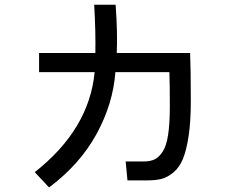

<svg xmlns="http://www.w3.org/2000/svg" viewBox="-20 -781 1040 823"><path d="M128.9 -43Q362.3 -226.6 385.7 -471.7H147.5V-553.7H388.7Q390.6 -639.6 383.8 -760.7H475.6Q484.4 -639.6 480.5 -553.7H794.9Q797.9 -487.3 797.9 -346.7Q797.9 -260.7 788.6 -198.7Q779.3 -136.7 764.2 -100.1Q749 -63.5 724.1 -42.5Q699.2 -21.5 673.8 -14.6Q648.4 -7.8 612.3 -7.8H526.4L518.6 -88.9H595.7Q624 -88.9 642.6 -97.7Q661.1 -106.4 677.2 -130.9Q693.4 -155.3 700.7 -203.6Q708 -252 708 -327.1Q708 -425.8 706.1 -471.7H474.6Q464.8 -336.9 394 -207Q323.2 -77.1 190.4 22.5Z"/></svg>

Font: Gothic A1 Medium
Style: Regular
Weight: 500
Designer: HanYang I&C Co.,Ltd.
Foundry: HanYang I&C Co.,Ltd.
Version: Version 2.50